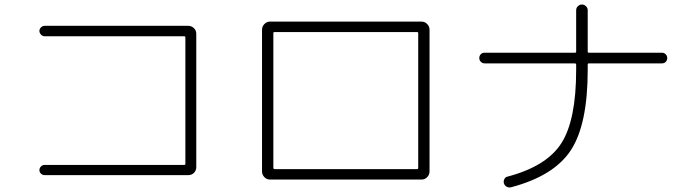

<svg xmlns="http://www.w3.org/2000/svg" viewBox="-20 -802 3040 844"><path d="M790 -77.1Q794.9 -77.1 794.9 -82V-637.7Q794.9 -642.6 790 -642.6H175.8Q167 -642.6 160.2 -649.9Q153.3 -657.2 153.3 -666Q153.3 -674.8 160.2 -681.6Q167 -688.5 175.8 -688.5H807.6Q822.3 -688.5 832.5 -678.2Q842.8 -668 842.8 -653.3V-67.4Q842.8 -52.7 833 -42.5Q823.2 -32.2 807.6 -32.2H175.8Q167 -32.2 160.2 -38.6Q153.3 -44.9 153.3 -54.2Q153.3 -63.5 160.2 -70.3Q167 -77.1 175.8 -77.1Z M1181.6 -656.2V-64.5Q1181.6 -59.6 1186.5 -58.6H1813.5Q1818.4 -58.6 1818.4 -64.5V-656.2Q1818.4 -661.1 1813.5 -661.1H1186.5Q1181.6 -661.1 1181.6 -656.2ZM1167 -12.7Q1152.3 -12.7 1142.1 -23.4Q1131.8 -34.2 1131.8 -48.8V-670.9Q1131.8 -685.5 1142.1 -696.3Q1152.3 -707 1167 -707H1833Q1847.7 -707 1857.9 -696.3Q1868.2 -685.5 1868.2 -670.9V-48.8Q1868.2 -34.2 1857.9 -23.4Q1847.7 -12.7 1833 -12.7H1181.6Z M2110.4 -523.4Q2100.6 -523.4 2093.8 -530.3Q2086.9 -537.1 2086.9 -546.9Q2086.9 -556.6 2093.3 -563.5Q2099.6 -570.3 2110.4 -570.3H2507.8Q2512.7 -570.3 2512.7 -575.2V-756.8Q2512.7 -767.6 2520.5 -774.9Q2528.3 -782.2 2538.1 -782.2Q2547.9 -782.2 2555.7 -774.9Q2563.5 -767.6 2563.5 -756.8V-575.2Q2563.5 -570.3 2568.4 -570.3H2889.6Q2899.4 -570.3 2906.2 -563.5Q2913.1 -556.6 2913.1 -546.9Q2913.1 -537.1 2906.7 -530.3Q2900.4 -523.4 2889.6 -523.4H2568.4Q2563.5 -523.4 2563.5 -517.6V-495.1Q2563.5 -254.9 2489.3 -141.6Q2415 -28.3 2225.6 21.5Q2215.8 23.4 2207 18.6Q2198.2 13.7 2195.3 3.9Q2192.4 -4.9 2196.8 -14.2Q2201.2 -23.4 2210 -25.4Q2381.8 -70.3 2447.3 -171.9Q2512.7 -273.4 2512.7 -495.1V-517.6Q2512.7 -522.5 2507.8 -523.4Z"/></svg>

Font: Rounded-L Mgen+ 1mn light
Style: Regular
Weight: 200
Designer: [Source Han Sans]
Ryoko NISHIZUKA  (kana & ideographs); Paul D. Hunt (Latin, Greek & Cyrillic); Wenlong ZHANG  (bopomofo
Version: Version 1.059.20150602